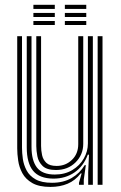

<svg xmlns="http://www.w3.org/2000/svg" viewBox="-20 -746 487 775"><path d="M184 8.5Q137.5 8.5 110.4 -7.1Q83.2 -22.8 70.2 -47Q57.2 -71.2 53.4 -98Q49.5 -124.8 49.5 -147V-600H68.8V-150Q68.8 -129 72.2 -104.5Q75.8 -80 87.5 -58Q99.2 -36 123.6 -22.1Q148 -8.2 189.8 -8.2Q236 -8.2 269 -27.4Q302 -46.5 322 -79.5H326.5L318.2 -21V0H298.8V-8.2L309.5 -46H305.8Q283.5 -17.2 252.9 -4.4Q222.2 8.5 184 8.5ZM374.2 0V-600H393.8V0ZM205.8 -59.8Q168.8 -59.8 152 -76.1Q135.2 -92.5 130.9 -115.1Q126.5 -137.8 126.5 -156.2V-600H145.8V-157.2Q145.8 -138.2 149.9 -119.6Q154 -101 167.2 -88.6Q180.5 -76.2 208.5 -76.2Q244.8 -76.2 270.2 -100.6Q295.8 -125 295.8 -164V-600H316V-165.5Q316 -121.5 285 -90.6Q254 -59.8 205.8 -59.8ZM195 -25Q139.2 -25.5 113.6 -56.6Q88 -87.8 88 -151V-600H107.2V-153.2Q107.2 -98.5 128.9 -70Q150.5 -41.5 201.2 -41.5Q241.8 -41.5 271.8 -59.5Q301.8 -77.5 318.2 -106.1Q334.8 -134.8 334.8 -166.8V-600H354.8V0H336V-51L339.2 -121.8H334.5Q317 -74.8 280.4 -49.8Q243.8 -24.8 195 -25ZM241.8 -710V-726.5H328.2V-710ZM114.8 -710V-726.5H201.2V-710ZM114.8 -677.5V-693.8H201.2V-677.5ZM241.8 -677.5V-693.8H328.2V-677.5ZM114.8 -645V-661.2H201.2V-645ZM241.8 -645V-661.2H328.2V-645Z"/></svg>

Font: Big Shoulders Inline Text SemiBold
Style: Regular
Weight: 600
Designer: Patric King
Foundry: XO Type Co
Version: Version 1.000